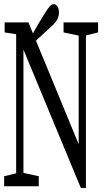

<svg xmlns="http://www.w3.org/2000/svg" viewBox="-31 -914 512 942"><path d="M-10.7 0V-49.3L62.5 -67.4H76.7L159.2 -49.3V0ZM48.3 0V-776.9H84V-402.3V0ZM280.8 -754.9V-804.2H450.2V-754.9L379.9 -737.3H365.7ZM365.7 8.3 77.6 -686H76.7L52.7 -745.6L-8.3 -754.9V-804.2H108.4L366.7 -178.2L355 -171.9V-402.3V-804.2H390.6V8.3ZM122.6 -734.9Q138.2 -764.6 155 -793.2Q171.9 -821.8 188.5 -848.1Q203.6 -873 213.1 -883.3Q222.7 -893.6 232.9 -893.6Q243.7 -893.6 251 -882.1Q258.3 -870.6 258.3 -852.5Q258.3 -836.9 251.2 -821.3Q244.1 -805.7 223.6 -786.6Q202.1 -766.6 179.9 -746.3Q157.7 -726.1 135.3 -705.1Z"/></svg>

Font: Scarab Serif
Style: Condensed
Weight: 400
Designer: John Roberts
Foundry: Scarab
Version: 1.0